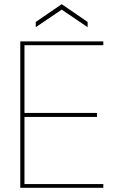

<svg xmlns="http://www.w3.org/2000/svg" viewBox="-20 -898 572 918"><path d="M77 0V-700H474V-682H97V-358H444V-339H97V-18H474V0ZM151 -768V-793L275 -878L399 -793V-768L275 -852Z"/></svg>

Font: DM Sans 12pt Thin
Style: Regular
Weight: 250
Version: Version 4.004;gftools[0.9.30]